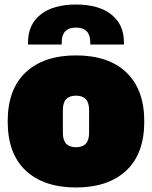

<svg xmlns="http://www.w3.org/2000/svg" viewBox="-20 -815 672 849"><path d="M14 -278Q14 -421 94 -495.5Q174 -570 316 -570Q460 -570 539 -494.5Q618 -419 618 -278Q618 -135 538 -60.5Q458 14 316 14Q174 14 94 -60.5Q14 -135 14 -278ZM374 -228V-328Q374 -361 359.5 -376.5Q345 -392 316 -392Q287 -392 272.5 -376.5Q258 -361 258 -328V-228Q258 -195 272.5 -179.5Q287 -164 316 -164Q345 -164 359.5 -179.5Q374 -195 374 -228ZM104 -628Q104 -707 160 -751Q216 -795 316 -795Q416 -795 472 -751Q528 -707 528 -628V-618H379V-628Q379 -693 316 -693Q253 -693 253 -628V-618H104Z"/></svg>

Font: Alfa Slab One
Style: Regular
Weight: 400
Designer: JM Sole
Foundry: JM Sole
Version: Version 2.000